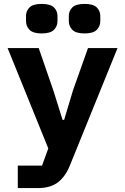

<svg xmlns="http://www.w3.org/2000/svg" viewBox="-20 -762 640 982"><path d="M71 200V85H195L227 -3L19 -516H178L253 -299L300 -149H308L353 -299L430 -516H581L338 83Q316 139 277.5 169.5Q239 200 173 200ZM193 -591Q149 -591 131 -609.5Q113 -628 113 -654V-680Q113 -706 131 -724Q149 -742 193 -742Q238 -742 256 -724Q274 -706 274 -680V-654Q274 -628 256 -609.5Q238 -591 193 -591ZM413 -591Q368 -591 350 -609.5Q332 -628 332 -654V-680Q332 -706 350 -724Q368 -742 413 -742Q457 -742 475 -724Q493 -706 493 -680V-654Q493 -628 475 -609.5Q457 -591 413 -591Z"/></svg>

Font: Lilex Nerd Font
Style: Bold
Weight: 700
Designer: Mike Abbink, Paul van der Laan, Pieter van Rosmalen, Mikhael Khrustik
Foundry: Mikhael Khrustik
Version: Version 2.400; ttfautohint (v1.8.4.7-5d5b);Nerd Fonts 3.3.0